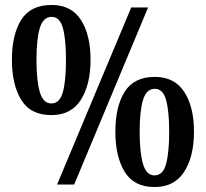

<svg xmlns="http://www.w3.org/2000/svg" viewBox="-20 -744 830 774"><path d="M187 -280Q103 -280 65.5 -341.5Q28 -403 28 -503Q28 -604 65.5 -664Q103 -724 188 -724Q267 -724 306 -664Q345 -604 345 -503Q345 -403 306 -341.5Q267 -280 187 -280ZM210 0 509 -714H577L279 0ZM187 -327Q221 -327 233.5 -373Q246 -419 246 -503Q246 -586 233.5 -631Q221 -676 188 -676Q154 -676 140.5 -631Q127 -586 127 -503Q127 -419 140.5 -373Q154 -327 187 -327ZM603 10Q520 10 482.5 -51.5Q445 -113 445 -213Q445 -314 482.5 -374Q520 -434 604 -434Q683 -434 722.5 -374Q762 -314 762 -213Q762 -113 722.5 -51.5Q683 10 603 10ZM603 -37Q637 -37 649.5 -83Q662 -129 662 -213Q662 -296 649.5 -341Q637 -386 604 -386Q570 -386 556.5 -341Q543 -296 543 -213Q543 -129 556.5 -83Q570 -37 603 -37Z"/></svg>

Font: Noto Serif Lao Condensed
Style: Bold
Weight: 700
Width: 3
Designer: Monotype Design Team
Foundry: Monotype Imaging Inc.
Version: Version 2.003; ttfautohint (v1.8.4.7-5d5b)